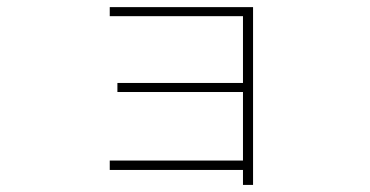

<svg xmlns="http://www.w3.org/2000/svg" viewBox="-20 -522 1040 539"><path d="M288.1 -44.9V-71.3H662.1V-263.7H309.6V-289.1H662.1V-476.6H288.1V-502H690.4V-2.9H662.1V-44.9Z"/></svg>

Font: Gothic A1 Thin
Style: Regular
Weight: 250
Designer: HanYang I&C Co.,Ltd.
Foundry: HanYang I&C Co.,Ltd.
Version: Version 2.50